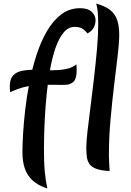

<svg xmlns="http://www.w3.org/2000/svg" viewBox="-20 -946 737 1079"><path d="M246 113Q208 101 181.5 82.5Q155 64 138 38.5Q121 13 113.5 -20Q106 -53 106 -93Q106 -130 109.5 -191.5Q113 -253 121.5 -328Q130 -403 145.5 -482.5Q161 -562 185 -636.5Q209 -711 243.5 -770.5Q278 -830 324 -865Q370 -900 430 -900Q474 -900 495.5 -879.5Q517 -859 517 -833Q517 -809 505.5 -789Q494 -769 471 -758Q461 -773 444.5 -784Q428 -795 399 -795Q364 -795 337.5 -763Q311 -731 292.5 -678Q274 -625 262 -559Q250 -493 243 -424Q236 -355 232.5 -292Q229 -229 228 -181Q227 -133 227 -111Q227 -73 228 -41.5Q229 -10 231.5 16.5Q234 43 237.5 66.5Q241 90 246 113ZM37 -428Q36 -436 35.5 -444.5Q35 -453 35 -461Q35 -501 53 -521Q71 -541 101.5 -547.5Q132 -554 169 -554Q195 -554 222 -552.5Q249 -551 274 -551Q312 -551 348 -557.5Q384 -564 409 -584Q410 -577 410.5 -569.5Q411 -562 411 -554Q411 -503 392.5 -486Q374 -469 343 -469Q298 -469 260.5 -469.5Q223 -470 188.5 -468Q154 -466 117 -457Q80 -448 37 -428ZM465 -117Q465 -150 472 -211Q479 -272 489 -349Q499 -426 508.5 -509Q518 -592 525 -670Q532 -748 532 -809Q532 -850 529 -880.5Q526 -911 520 -926Q572 -912 600 -889Q628 -866 639 -832Q650 -798 650 -751Q650 -705 641 -631Q632 -557 621 -465Q610 -373 601 -273Q592 -173 592 -75Q592 -52 593.5 -29.5Q595 -7 596 15Q549 13 522 3Q495 -7 483 -24Q471 -41 468 -64.5Q465 -88 465 -117Z"/></svg>

Font: Merienda
Style: Bold
Weight: 700
Designer: Eduardo Rodriguez Tunni
Foundry: Eduardo Rodriguez Tunni
Version: Version 2.001